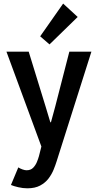

<svg xmlns="http://www.w3.org/2000/svg" viewBox="-20 -812 532 1045"><path d="M128.9 212.9Q104.5 212.9 79.6 207Q54.7 201.2 39.6 194.8L79.6 99.1Q89.4 105.5 102.3 110.1Q115.2 114.7 124.5 114.7Q147 114.7 160.2 101.3Q173.3 87.9 180.7 70.1Q188 52.2 191.9 38.1L214.4 -50.8L218.3 21L15.1 -530.8H136.2L228.5 -231L253.9 -146.5H257.3L280.3 -231L357.4 -530.8H477.5L288.6 64.9Q282.2 85.9 271.7 111.6Q261.2 137.2 243.7 160.2Q226.1 183.1 198.2 198Q170.4 212.9 128.9 212.9ZM249.5 -570.3 198.7 -614.3 323.7 -792.5 402.8 -719.7Z"/></svg>

Font: Reddit Sans Condensed SemiBold
Style: Regular
Weight: 600
Designer: Stephen Hutchings
Foundry: Reddit
Version: Version 1.014